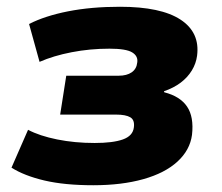

<svg xmlns="http://www.w3.org/2000/svg" viewBox="-20 -537 658 568"><path d="M256 11Q171 11 111.5 -3Q52 -17 14 -41L63 -153Q97 -135 149 -124.5Q201 -114 260 -114Q314 -114 343.5 -124.5Q373 -135 376 -160Q379 -182 365.5 -190Q352 -198 323 -198H158L176 -313H331Q355 -313 369.5 -323Q384 -333 386 -352Q389 -371 371 -382Q353 -393 304 -393Q246 -393 192 -382.5Q138 -372 97 -354L66 -466Q113 -490 181.5 -503.5Q250 -517 335 -517Q456 -517 514 -479Q572 -441 563 -372Q560 -349 547.5 -328.5Q535 -308 514.5 -292.5Q494 -277 465 -267L466 -264Q513 -252 533.5 -221.5Q554 -191 548 -138Q542 -93 505 -59Q468 -25 404 -7Q340 11 256 11Z"/></svg>

Font: Nunito Sans 7pt Black
Style: Italic
Weight: 900
Italic angle: -9°
Version: Version 3.101;gftools[0.9.27]